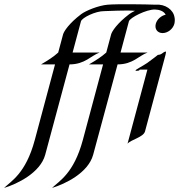

<svg xmlns="http://www.w3.org/2000/svg" viewBox="-152 -670 893 919"><path d="M363.3 -647.5C318.8 -643.6 259 -619.1 236.4 -602.1C178.2 -558.1 153.7 -519.5 149.9 -505.4L126.6 -418.5C105.3 -398.9 78.1 -381.3 44.6 -361.8H111.4L14.5 0C-28.8 161.6 -99.9 197.3 -132.4 229.5C-70.3 210.9 41.2 157.2 64.5 70.3L180.8 -361.8C255 -361.8 283.3 -403.8 324.9 -418.5H195.5L235.5 -567.9C240.2 -585.4 305.9 -617.2 346.2 -616.7C361.9 -616.7 451.7 -622.1 494.1 -618.2C482.9 -612.8 473.2 -607.4 466.3 -602.1C408.2 -558.1 383.7 -519.5 379.9 -505.4L356.6 -418.5C334.8 -398.9 307.6 -381.3 274 -361.8H341.4L244.5 0C201.2 161.6 129.6 197.3 97.1 229.5C159.6 210.9 270.7 157.2 294 70.3L410.8 -361.8C484.5 -361.8 512.8 -403.8 554.4 -418.5H425L465 -567.9C469.7 -585.4 548.2 -625 589.1 -624.5C610.4 -624 632 -617.2 641 -599.6C619.8 -595.2 599.5 -577.6 593.7 -556.2C587 -531.2 601.8 -511.7 626.2 -511.7C651.1 -511.7 675.9 -531.2 682.6 -556.2C684.7 -564 685.6 -580.1 683.4 -586.4C678.2 -623.5 638.7 -651.4 593.3 -647.5C544 -649.4 409.2 -651.4 363.3 -647.5ZM641.6 -423.3C635.7 -423.3 627.7 -417 621.6 -412.6C615 -407.7 603.6 -407.2 603.6 -407.2C603.6 -407.2 577.5 -386.2 552.7 -368.7C528.3 -352.1 498.1 -337.9 496.8 -333C495.8 -329.1 507.8 -332 511.2 -332C514.6 -332 516.9 -336.9 516.9 -336.9H553.5L458.5 17.6C474.4 -1.5 534.6 -13.2 542.1 -41L634.2 -384.8C637.9 -398.4 645 -423.3 641.6 -423.3Z"/></svg>

Font: Pierce
Style: Oblique
Weight: 400
Italic angle: -15°
Version: Version 0.2.0